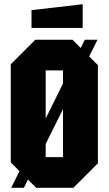

<svg xmlns="http://www.w3.org/2000/svg" viewBox="-20 -888 514 908"><path d="M31 -120V-584L147 -700H323L443 -580V-116L327 0H151ZM196 -555V-145H278V-555ZM33 0 381 -700H441L93 0ZM129 -756V-840L371 -868V-756Z"/></svg>

Font: Tektur Condensed
Style: Bold
Weight: 700
Width: 3
Designer: Adam Jagosz
Foundry: Adam Jagosz
Version: Version 1.005;gftools[0.9.30]